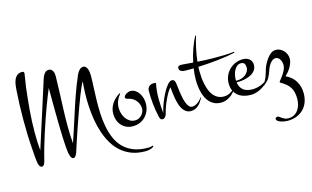

<svg xmlns="http://www.w3.org/2000/svg" viewBox="-110 -991 2639 1622"><g transform="rotate(-15 1209.5 -180.0)"><path d="M1076.2 226.6Q1059.6 238.8 1040.3 243.2Q1021 247.6 1001.5 247.6Q934.6 247.6 882.6 227.8Q830.6 208 791.3 173.3Q752 138.7 724.4 91.8Q696.8 44.9 678.5 -9.3Q660.2 -63.5 650.4 -122.6Q640.6 -181.6 637.2 -240.5Q633.8 -299.3 635.5 -355.7Q637.2 -412.1 642.1 -460.4Q633.3 -447.3 620.6 -418.5Q607.9 -389.6 592.5 -351.1Q577.1 -312.5 560.5 -266.8Q543.9 -221.2 527.6 -174.8Q511.2 -128.4 495.8 -83.7Q480.5 -39.1 468.5 -2.4Q456.5 34.2 448 59.8Q439.5 85.4 437 94.2Q435.1 100.1 431.9 108.9Q428.7 117.7 424.1 126Q419.4 134.3 413.3 140.1Q407.2 146 399.4 146Q390.6 146 384.8 138.9Q378.9 131.8 375.2 122.1Q371.6 112.3 369.4 102.5Q367.2 92.8 366.2 86.9Q363.3 66.4 360.8 35.2Q358.4 3.9 356.7 -34.2Q355 -72.3 354 -115.5Q353 -158.7 352.3 -202.4Q351.6 -246.1 351.3 -288.3Q351.1 -330.6 350.8 -367.4Q350.6 -404.3 350.6 -433.6Q350.6 -462.9 350.6 -480.5Q339.8 -456.1 325 -418.5Q310.1 -380.9 292.7 -334Q275.4 -287.1 256.6 -233.2Q237.8 -179.2 219.5 -122.1Q201.2 -64.9 184.3 -6.8Q167.5 51.3 154.3 106Q152.8 110.8 150.6 117.9Q148.4 125 145 131.3Q141.6 137.7 136.5 142.3Q131.3 147 124 147Q117.2 147 111.8 142.6Q106.4 138.2 102.8 132.1Q99.1 126 96.9 118.9Q94.7 111.8 94.2 106Q91.8 93.8 90.1 79.1Q88.4 64.5 87.2 49.1Q85.9 33.7 85 18.8Q84 3.9 83 -8.8Q77.6 -75.7 75.4 -141.1Q73.2 -206.5 73.2 -272.9Q73.2 -338.4 75.4 -402.8Q77.6 -467.3 82 -533.2Q83.5 -552.2 86.4 -575.9Q89.4 -599.6 97.9 -620.6Q106.4 -641.6 122.8 -655.8Q139.2 -669.9 167.5 -669.9Q174.3 -669.9 179.2 -666.7Q184.1 -663.6 184.1 -655.8V-650.9Q179.7 -621.6 175.3 -592.5Q170.9 -563.5 166 -533.2Q154.3 -435.5 146.2 -338.1Q138.2 -240.7 138.2 -142.1Q138.2 -103.5 139.6 -65.9Q141.1 -28.3 145 9.8Q178.7 -94.7 204.3 -175.3Q230 -255.9 249.5 -316.4Q269 -377 282.5 -419.7Q295.9 -462.4 305.2 -491.2Q314.5 -520 319.8 -537.4Q325.2 -554.7 328.6 -564.2Q332 -573.7 333.5 -578.1Q335 -582.5 336.4 -585.9Q343.8 -602.5 356.4 -615.7Q369.1 -628.9 389.2 -628.9Q402.8 -628.9 411.4 -622.1Q419.9 -615.2 424.8 -605Q429.7 -594.7 431.4 -582.5Q433.1 -570.3 433.1 -560.1Q432.1 -484.4 428.7 -410.4Q425.3 -336.4 422.9 -263.7Q420.4 -190.9 420.7 -119.1Q420.9 -47.4 427.2 23.9Q446.8 -33.7 463.4 -84.7Q480 -135.7 494.9 -182.1Q509.8 -228.5 523.7 -271.5Q537.6 -314.5 552.5 -356.4Q567.4 -398.4 583.5 -440.4Q599.6 -482.4 619.1 -526.9Q623.5 -535.6 628.9 -544.7Q634.3 -553.7 641.1 -561Q647.9 -568.4 656.7 -573.2Q665.5 -578.1 676.3 -578.1Q691.4 -578.1 700.2 -568.4Q709 -558.6 713.6 -544.9Q718.3 -531.2 719.7 -516.4Q721.2 -501.5 721.2 -491.2Q721.2 -446.3 718.3 -391.8Q715.3 -337.4 714.1 -278.8Q712.9 -220.2 715.3 -160.2Q717.8 -100.1 728.5 -43.9Q739.3 12.2 760.3 61Q781.2 109.9 816.9 146.2Q852.5 182.6 905 203.6Q957.5 224.6 1031.2 224.6Q1042.5 224.6 1053 222.9Q1063.5 221.2 1073.2 216.8Z M1108.9 -144Q1108.9 -109.9 1097.7 -80.6Q1086.4 -51.3 1065.9 -29.8Q1045.4 -8.3 1016.8 3.9Q988.3 16.1 953.6 16.1Q922.9 16.1 898.2 4.6Q873.5 -6.8 856 -26.4Q838.4 -45.9 829.1 -72Q819.8 -98.1 819.8 -127.9Q819.8 -152.8 826.9 -175.3Q834 -197.8 846.7 -217Q859.4 -236.3 877 -252.7Q894.5 -269 915 -282.2L920.9 -277.8Q900.4 -253.9 888.7 -225.1Q877 -196.3 877 -164.1Q877 -140.6 884 -116.5Q891.1 -92.3 904.8 -72.3Q918.5 -52.2 939 -39.6Q959.5 -26.9 985.8 -26.9Q1002.4 -26.9 1017.1 -33.7Q1031.7 -40.5 1042.7 -52.2Q1053.7 -64 1060.3 -78.9Q1066.9 -93.8 1066.9 -109.9Q1066.9 -125.5 1062.3 -140.4Q1057.6 -155.3 1049.3 -168.2Q1041 -181.2 1029.3 -191.7Q1017.6 -202.1 1003.9 -209Q996.1 -212.9 989 -214.8Q981.9 -216.8 973.6 -219.2Q970.2 -219.7 966.3 -220.9Q962.4 -222.2 959 -223.9Q955.6 -225.6 953.1 -228.5Q950.7 -231.4 950.7 -235.8Q950.7 -244.6 957 -252Q963.4 -259.3 972.2 -264.9Q981 -270.5 990.7 -273.7Q1000.5 -276.9 1007.8 -276.9Q1032.7 -276.9 1051.8 -264.2Q1070.8 -251.5 1083.5 -231.9Q1096.2 -212.4 1102.5 -189Q1108.9 -165.5 1108.9 -144Z M1572.8 -69.8Q1563.5 -52.2 1553 -36.1Q1542.5 -20 1529.3 -7.8Q1516.1 4.4 1499.5 11.7Q1482.9 19 1461.4 19Q1437 19 1419.4 7.1Q1401.9 -4.9 1389.4 -24.7Q1377 -44.4 1369.4 -69.8Q1361.8 -95.2 1356.9 -121.6Q1352.1 -147.9 1349.6 -173.6Q1347.2 -199.2 1345.2 -219.7Q1335.9 -212.4 1322.8 -191.7Q1309.6 -170.9 1295.9 -143.1Q1282.2 -115.2 1269.8 -82.5Q1257.3 -49.8 1249.5 -18.1Q1248 -11.2 1244.9 -3.9Q1241.7 3.4 1237.1 9.5Q1232.4 15.6 1226.1 19.8Q1219.7 23.9 1211.9 23.9Q1199.2 23.9 1193.6 15.1Q1188 6.3 1185.5 -4.9Q1171.4 -66.9 1165.8 -123.5Q1160.2 -180.2 1160.2 -236.8Q1160.2 -250.5 1164.8 -260.5Q1169.4 -270.5 1177.2 -277.1Q1185.1 -283.7 1195.8 -286.9Q1206.5 -290 1218.3 -290Q1219.7 -290 1222.9 -290Q1226.1 -290 1229 -289.3Q1231.9 -288.6 1233.9 -287.1Q1235.8 -285.6 1235.4 -283.2Q1222.7 -219.2 1223.1 -153.1Q1223.6 -86.9 1230 -25.9Q1235.4 -50.3 1245.8 -81.3Q1256.3 -112.3 1270.3 -143.8Q1284.2 -175.3 1300.5 -203.9Q1316.9 -232.4 1334 -252Q1342.3 -261.2 1350.8 -267.8Q1359.4 -274.4 1372.1 -274.4Q1379.4 -274.4 1384.3 -271.5Q1389.2 -268.6 1392.3 -264.2Q1395.5 -259.8 1397.2 -254.2Q1398.9 -248.5 1399.9 -243.2Q1402.3 -229 1404.8 -206.5Q1407.2 -184.1 1410.9 -158.7Q1414.6 -133.3 1419.9 -107.7Q1425.3 -82 1433.6 -61.3Q1441.9 -40.5 1453.6 -27.3Q1465.3 -14.2 1481.4 -14.2Q1494.6 -14.2 1507.1 -19.3Q1519.5 -24.4 1530.8 -32.5Q1542 -40.5 1551.8 -51Q1561.5 -61.5 1569.3 -71.8Z M1861.8 -69.8Q1851.1 -51.8 1836.7 -36.1Q1822.3 -20.5 1804.9 -8.8Q1787.6 2.9 1767.6 9.5Q1747.6 16.1 1726.1 16.1Q1694.3 16.1 1670.2 5.4Q1646 -5.4 1628.4 -23.7Q1610.8 -42 1599.1 -66.4Q1587.4 -90.8 1580.6 -117.4Q1573.7 -144 1570.8 -171.9Q1567.9 -199.7 1567.9 -225.1Q1567.9 -248.5 1569.8 -273.2Q1571.8 -297.9 1575.7 -323.7Q1560.5 -323.2 1546.1 -323.2Q1531.7 -323.2 1517.6 -323.2Q1508.3 -323.2 1496.6 -323.7Q1484.9 -324.2 1474.6 -327.6Q1464.4 -331.1 1457.5 -337.9Q1450.7 -344.7 1450.7 -357.9Q1450.7 -365.2 1453.4 -369.6Q1456.1 -374 1460.7 -376.2Q1465.3 -378.4 1471.4 -379.2Q1477.5 -379.9 1483.9 -379.9Q1491.2 -379.9 1518.6 -377.4Q1545.9 -375 1584.5 -372.1Q1596.7 -429.7 1616 -485.4Q1635.3 -541 1659.7 -586.9H1666.5Q1650.9 -533.7 1638.9 -479.5Q1627 -425.3 1621.1 -369.6Q1656.7 -367.2 1694.6 -365.5Q1732.4 -363.8 1768.6 -363.8Q1821.8 -363.8 1855 -364.7Q1888.2 -365.7 1907.2 -367.2Q1929.7 -369.1 1940.9 -371.1L1942.9 -362.8Q1913.6 -356 1876 -349.9Q1838.4 -343.8 1795.9 -339.1Q1753.4 -334.5 1708 -331.1Q1662.6 -327.6 1617.7 -325.7Q1616.7 -315.9 1616.7 -305.9Q1616.7 -295.9 1616.7 -286.1Q1616.7 -262.7 1618.9 -234.4Q1621.1 -206.1 1627 -177.5Q1632.8 -148.9 1642.8 -121.8Q1652.8 -94.7 1669.2 -74Q1685.5 -53.2 1708.5 -40.5Q1731.4 -27.8 1762.7 -27.8Q1791.5 -27.8 1814.7 -40.5Q1837.9 -53.2 1858.9 -71.8Z M2147 -69.8Q2134.3 -51.3 2116.5 -35.2Q2098.6 -19 2077.4 -7.3Q2056.2 4.4 2033 11.2Q2009.8 18.1 1986.3 18.1Q1953.1 18.1 1924.3 9.5Q1895.5 1 1874 -16.6Q1852.5 -34.2 1840.3 -60.8Q1828.1 -87.4 1828.1 -123Q1828.1 -158.2 1841.1 -188.7Q1854 -219.2 1876.7 -241.9Q1899.4 -264.6 1930.2 -277.8Q1960.9 -291 1996.1 -291Q2012.7 -291 2027.1 -286.4Q2041.5 -281.7 2052.2 -272.7Q2063 -263.7 2069.1 -250.5Q2075.2 -237.3 2075.2 -220.2Q2075.2 -199.7 2066.9 -184.1Q2058.6 -168.5 2044.9 -156.7Q2031.2 -145 2013.9 -137.2Q1996.6 -129.4 1977.8 -124.5Q1959 -119.6 1940.7 -117.4Q1922.4 -115.2 1907.2 -115.2H1895.5Q1901.9 -70.8 1930.7 -47.4Q1959.5 -23.9 2010.3 -23.9Q2046.4 -23.9 2080.8 -36.6Q2115.2 -49.3 2143.1 -71.8ZM1894 -129.9H1906.2Q1923.8 -129.9 1942.4 -135.5Q1960.9 -141.1 1975.8 -152.1Q1990.7 -163.1 2000.5 -179.2Q2010.3 -195.3 2010.3 -215.8Q2010.3 -235.8 2001.7 -249Q1993.2 -262.2 1972.2 -262.2Q1950.7 -262.2 1935.8 -249.3Q1920.9 -236.3 1911.6 -217.5Q1902.3 -198.7 1898.2 -178Q1894 -157.2 1894 -141.1Z M2419.4 120.1Q2419.4 161.6 2406.5 196.5Q2393.6 231.4 2368.9 256.6Q2344.2 281.7 2308.6 295.9Q2272.9 310.1 2228 310.1Q2219.2 310.1 2203.6 307.9Q2188 305.7 2172.6 300.8Q2157.2 295.9 2145.8 288.1Q2134.3 280.3 2134.3 269Q2134.3 261.2 2140.4 257.6Q2146.5 253.9 2153.3 253.9Q2161.6 253.9 2169.2 259.8Q2176.8 265.6 2186.3 272.5Q2195.8 279.3 2208.7 285.2Q2221.7 291 2241.2 291Q2271.5 291 2293 278.3Q2314.5 265.6 2328.1 245.6Q2341.8 225.6 2348.1 200.7Q2354.5 175.8 2354.5 150.9Q2354.5 119.1 2348.9 94.7Q2343.3 70.3 2330.8 50.8Q2318.4 31.2 2299.1 14.9Q2279.8 -1.5 2252.4 -17.1Q2251 -18.6 2249 -20.3Q2247.1 -22 2247.1 -24.9Q2247.1 -26.9 2257.8 -39.3Q2268.6 -51.8 2281.7 -70.3Q2294.9 -88.9 2305.7 -111.3Q2316.4 -133.8 2316.4 -155.8Q2316.4 -167 2313.2 -179.7Q2310.1 -192.4 2303.7 -203.1Q2297.4 -213.9 2287.8 -220.9Q2278.3 -228 2266.1 -228Q2251 -228 2239 -219.7Q2227.1 -211.4 2216.1 -197.3Q2205.1 -183.1 2196.5 -163.6Q2188 -144 2180.4 -121.3Q2172.9 -98.6 2159.9 -77.4Q2147 -56.2 2111.3 -27.8L2106.4 -32.7Q2127 -58.1 2139.2 -87.4Q2151.4 -116.7 2158.7 -145.3Q2166 -173.8 2178.2 -197.5Q2190.4 -221.2 2206.5 -243.7Q2222.7 -266.1 2242.2 -280.5Q2261.7 -294.9 2287.1 -294.9Q2306.6 -294.9 2323.7 -286.1Q2340.8 -277.3 2353.8 -262.9Q2366.7 -248.5 2374 -230.5Q2381.3 -212.4 2381.3 -193.8Q2381.3 -175.3 2374.8 -156.5Q2368.2 -137.7 2357.7 -119.6Q2347.2 -101.6 2334 -85.7Q2320.8 -69.8 2308.1 -58.1Q2364.3 -32.2 2391.8 14.2Q2419.4 60.5 2419.4 120.1Z"/></g></svg>

Font: Montez
Style: Regular
Weight: 400
Designer: Astigmatic (AOETI)
Foundry: Astigmatic (AOETI)
Version: Version 1.000